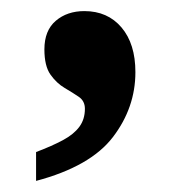

<svg xmlns="http://www.w3.org/2000/svg" viewBox="-20 -172 334 346"><path d="M45 102Q74 91 93.5 80.5Q113 70 123 56.5Q133 43 133 24Q133 10 122 2.5Q111 -5 96.5 -13.5Q82 -22 71 -37.5Q60 -53 60 -83Q60 -117 80.5 -134.5Q101 -152 132 -152Q174 -152 199 -122.5Q224 -93 224 -42Q224 22 183.5 75Q143 128 45 154Z"/></svg>

Font: Noto Serif Armenian
Style: Regular
Weight: 400
Designer: Monotype Design Team
Foundry: Monotype Imaging Inc.
Version: Version 2.007